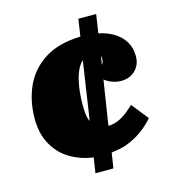

<svg xmlns="http://www.w3.org/2000/svg" viewBox="-104 -743 781 866"><g transform="rotate(-15 286.0 -309.5)"><path d="M235 37 246 -34Q187 -42 139 -70.5Q91 -99 62.5 -149.5Q34 -200 34 -271Q34 -353 64.5 -421Q95 -489 160.5 -531Q226 -573 329 -576L341 -656H424L411 -569Q451 -561 482 -542Q513 -523 530.5 -494Q548 -465 548 -426Q548 -386 522 -360.5Q496 -335 455 -335Q429 -335 400.5 -348.5Q372 -362 361 -389L386 -423Q397 -435 398 -448Q399 -461 396 -468L347 -155Q350 -155 353 -154.5Q356 -154 359 -155Q382 -158 402 -168Q422 -178 439 -192Q456 -206 470 -219L532 -141Q524 -131 508.5 -116Q493 -101 470 -85Q447 -69 416.5 -55.5Q386 -42 347 -37Q343 -36 339 -35.5Q335 -35 330 -34L319 37ZM271 -197 312 -470Q297 -457 286.5 -434.5Q276 -412 270 -385Q264 -358 261.5 -329.5Q259 -301 259 -274Q259 -250 261.5 -230.5Q264 -211 271 -197Z"/></g></svg>

Font: Literata Black
Style: Italic
Weight: 900
Italic angle: -2°
Designer: Latin by Veronika Burian and Jose Scaglione. Greek by Irene Vlachou. Cyrillic by Vera Evstafieva
Foundry: TypeTogether
Version: Version 3.002